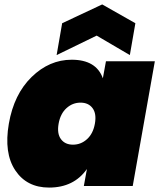

<svg xmlns="http://www.w3.org/2000/svg" viewBox="-20 -841 720 868"><path d="M304 -571Q415 -571 445 -487L459 -564H680L580 0H359L373 -77Q314 7 202 7Q101 7 49 -71Q-3 -149 20 -282Q43 -415 123 -493Q203 -571 304 -571ZM373.5 -212Q401 -237 409 -282Q417 -327 398.5 -352Q380 -377 344 -377Q308 -377 280.5 -352Q253 -327 245 -282Q237 -237 255.5 -212Q274 -187 310 -187Q346 -187 373.5 -212ZM592 -736 567 -592 417 -680 236 -592 261 -736 442 -821Z"/></svg>

Font: Poppins Black
Style: Italic
Weight: 900
Italic angle: -10°
Designer: Ninad Kale (Devanagari), Jonny Pinhorn (Latin)
Foundry: Indian Type Foundry
Version: Version 3.200;PS 1.000;hotconv 16.6.54;makeotf.lib2.5.65590